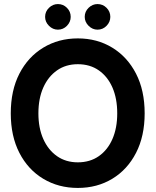

<svg xmlns="http://www.w3.org/2000/svg" viewBox="-20 -908 766 945"><path d="M363 17Q268 17 193 -28Q118 -73 75.5 -155.5Q33 -238 33 -350Q33 -463 75.5 -545.5Q118 -628 193 -673.5Q268 -719 363 -719Q458 -719 532.5 -673.5Q607 -628 649.5 -545.5Q692 -463 692 -350Q692 -238 649.5 -155.5Q607 -73 532.5 -28Q458 17 363 17ZM363 -109Q423 -109 466.5 -139.5Q510 -170 533.5 -224Q557 -278 557 -350Q557 -423 533.5 -477Q510 -531 466.5 -561.5Q423 -592 363 -592Q304 -592 260.5 -561.5Q217 -531 193 -477Q169 -423 169 -350Q169 -278 193 -224Q217 -170 260.5 -139.5Q304 -109 363 -109ZM265 -762Q240 -762 221 -781Q202 -800 202 -825Q202 -851 221 -869.5Q240 -888 265 -888Q291 -888 309.5 -869.5Q328 -851 328 -825Q328 -800 309.5 -781Q291 -762 265 -762ZM460 -762Q435 -762 416 -781Q397 -800 397 -825Q397 -851 416 -869.5Q435 -888 460 -888Q486 -888 504.5 -869.5Q523 -851 523 -825Q523 -800 504.5 -781Q486 -762 460 -762Z"/></svg>

Font: Zen Kaku Gothic Antique Black
Style: Regular
Weight: 900
Designer: Yoshimichi Ohira
Foundry: Positype
Version: Version 1.001